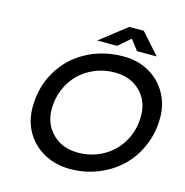

<svg xmlns="http://www.w3.org/2000/svg" viewBox="-133 -1062 1152 1198"><g transform="rotate(15 443.5 -463.0)"><path d="M382.8 -805.2 554.2 -939H647.9L767.1 -805.2H640.1L588.9 -872.1L511.2 -805.2ZM101.1 -298.8Q101.1 -429.7 162.8 -533.7Q224.6 -637.7 331.3 -694.8Q438 -752 569.8 -752Q661.1 -752 733.9 -710.9Q806.6 -669.9 846.9 -598.6Q887.2 -527.3 887.2 -439.9Q887.2 -344.2 851.3 -259.8Q815.4 -175.3 753.9 -115.7Q692.4 -56.2 606.9 -21.5Q521.5 13.2 425.8 13.2Q332 13.2 257.6 -27.6Q183.1 -68.4 142.1 -139.4Q101.1 -210.4 101.1 -298.8ZM219.2 -318.8Q219.2 -223.1 282.7 -160.6Q346.2 -98.1 445.8 -98.1Q536.6 -98.1 610.6 -140.4Q684.6 -182.6 726.8 -256.6Q769 -330.6 769 -420.9Q769 -517.6 706.1 -579.3Q643.1 -641.1 541 -641.1Q473.6 -641.1 414.1 -616.2Q354.5 -591.3 311.8 -548.8Q269 -506.3 244.1 -446.3Q219.2 -386.2 219.2 -318.8Z"/></g></svg>

Font: Involve SemiBold Oblique
Style: Italic
Weight: 600
Italic angle: -10.5°
Designer: Stefan Peev
Foundry: Context Ltd.
Version: Version 1.001